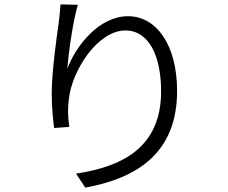

<svg xmlns="http://www.w3.org/2000/svg" viewBox="-20 -809 1040 876"><path d="M335 -787 256 -789C254 -762 252 -735 248 -706C237 -629 216 -478 216 -383C216 -318 222 -263 227 -225L296 -230C289 -281 289 -316 294 -356C308 -488 426 -670 552 -670C661 -670 715 -551 715 -392C715 -140 543 -49 327 -17L369 47C613 3 788 -117 788 -394C788 -602 695 -735 564 -735C434 -735 327 -603 287 -495C293 -568 312 -709 335 -787Z"/></svg>

Font: ChiuKong Gothic MN Normal
Style: Regular
Weight: 350
Designer: Ryoko NISHIZUKA 西塚涼子 (kana, bopomofo & ideographs); Paul D. Hunt (Latin, Greek & Cyrillic); Sandoll Communications 산돌커뮤니
Foundry: Adobe
Version: Version 1.300